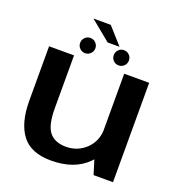

<svg xmlns="http://www.w3.org/2000/svg" viewBox="-145 -945 1006 1073"><g transform="rotate(20 357.5 -408.5)"><path d="M528 0H643.5V-591H495V-106ZM196.5 -591.5H48V-268Q48 -137.5 101.5 -66.2Q155 5 276 5Q414 5 491.2 -73Q568.5 -151 568.5 -227L495.5 -265.5Q495.5 -190 446.2 -143Q397 -96 328 -96Q261.5 -96 229 -136Q196.5 -176 196.5 -276.5ZM250 -624Q268.5 -624 281.8 -637.2Q295 -650.5 295 -669Q295 -688 281.8 -701.2Q268.5 -714.5 250 -714.5Q231 -714.5 217.8 -701.2Q204.5 -688 204.5 -669Q204.5 -650.5 217.8 -637.2Q231 -624 250 -624ZM449 -624Q468.5 -624 481.5 -637.2Q494.5 -650.5 494.5 -669Q494.5 -688 481.5 -701.2Q468.5 -714.5 449 -714.5Q430.5 -714.5 417.5 -701.2Q404.5 -688 404.5 -669Q404.5 -650.5 417.5 -637.2Q430.5 -624 449 -624ZM348.5 -723.5H419L331 -822H228Z"/></g></svg>

Font: Anybody SemiExpanded SemiBold
Style: Regular
Weight: 600
Width: 6
Designer: Tyler Finck
Foundry: Etcetera Type Company
Version: Version 1.113;gftools[0.9.25]